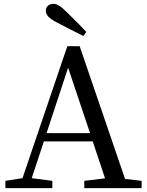

<svg xmlns="http://www.w3.org/2000/svg" viewBox="-20 -978 766 998"><path d="M429 -812C395 -848 360 -883 325 -917C295 -947 276 -958 258 -958C235 -958 218 -944 218 -922C218 -902 232 -884 274 -862C319 -839 366 -814 413 -791ZM222 -286 334 -626 448 -286ZM630 -48 394 -738H330L97 -52L8 -38V0H252V-38L145 -52L208 -243H462L526 -51L418 -38V0H716V-38Z"/></svg>

Font: Noto Serif SC Medium
Style: Regular
Weight: 500
Designer: Ryoko NISHIZUKA 西塚涼子 (kana & ideographs); Frank Grießhammer (Latin, Greek & Cyrillic); Wenlong ZHANG 张文龙 (bopomofo); San
Foundry: Adobe Systems Incorporated
Version: Version 1.001;PS 1.001;hotconv 16.6.54;makeotf.lib2.5.65590